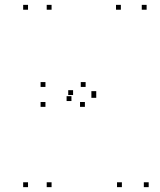

<svg xmlns="http://www.w3.org/2000/svg" viewBox="-20 -760 660 790"><path d="M192.2 -720V-740H172.2V-720ZM95.3 -720V-740H75.3V-720ZM95.3 10V-10H75.3V10ZM192.2 10V-10H172.2V10ZM167 -320.3V-340.3H147V-320.3ZM329.3 -320.3V-340.3H309.3V-320.3ZM274 -344.3V-364.3H254V-344.3ZM481.5 10V-10H461.5V10ZM591.8 10V-10H571.8V10ZM376 -357.5V-377.5H356V-357.5ZM376 -365V-385H356V-365ZM583.3 -720V-740H563.3V-720ZM477.3 -720V-740H457.3V-720ZM280.7 -369V-389H260.7V-369ZM332.3 -402.3V-422.3H312.3V-402.3ZM167 -402.3V-422.3H147V-402.3Z"/></svg>

Font: Monaspace Neon Dots Var
Style: Regular
Weight: 400
Designer: Riley Cran and the Lettermatic Team
Version: Version 1.100 (Monaspace Neon Dots)